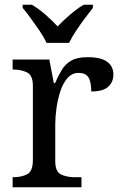

<svg xmlns="http://www.w3.org/2000/svg" viewBox="-20 -786 511 806"><path d="M33 0V-42H36Q70 -42 94 -54.5Q118 -67 118 -114V-426Q118 -470 93.5 -482Q69 -494 36 -494H33V-536H187L206 -437H211Q224 -467 239 -492Q254 -517 279 -531.5Q304 -546 348 -546Q403 -546 429.5 -527Q456 -508 456 -473Q456 -442 434.5 -422Q413 -402 363 -402Q363 -443 351 -461.5Q339 -480 310 -480Q282 -480 263 -458Q244 -436 233 -402Q222 -368 217 -331.5Q212 -295 212 -266V-109Q212 -65 236.5 -53.5Q261 -42 294 -42H322V0ZM175 -606Q165 -629 147 -655.5Q129 -682 110 -708Q91 -734 75 -753V-766H114Q143 -749 171.5 -724Q200 -699 222 -675Q237 -691 255 -707.5Q273 -724 292.5 -739.5Q312 -755 331 -766H370V-753Q355 -734 335.5 -708Q316 -682 298.5 -655.5Q281 -629 270 -606Z"/></svg>

Font: Noto Serif Vithkuqi
Style: Regular
Weight: 400
Version: Version 1.005